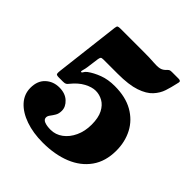

<svg xmlns="http://www.w3.org/2000/svg" viewBox="-213 -924 1076 1076"><g transform="rotate(45 325.0 -386.0)"><path d="M32.5 -159Q32.5 -214 65.5 -244.5Q98.5 -275 146.5 -275Q193 -275 220.8 -249.2Q248.5 -223.5 248.5 -192Q248.5 -169 239.2 -153.5Q230 -138 220.8 -126.2Q211.5 -114.5 211.5 -103Q211.5 -86.5 230.5 -79.2Q249.5 -72 278.5 -72Q318 -72 350.5 -96Q383 -120 402.2 -161.5Q421.5 -203 421.5 -255Q421.5 -309.5 404.2 -342.8Q387 -376 360 -391Q333 -406 303.5 -406Q274 -406 238.2 -387Q202.5 -368 170 -327.5Q164 -319.5 157.8 -315.8Q151.5 -312 137 -312H105Q85 -312 83 -319.2Q81 -326.5 83 -343L129 -730Q130.5 -744.5 136 -747.2Q141.5 -750 157 -750H339.5Q390 -750 420 -747.5Q450 -745 468.8 -749Q487.5 -753 504 -771.5Q509 -777 514.2 -779.5Q519.5 -782 531 -782H583.5Q603 -782 599.5 -767L595.5 -750Q589 -719.5 578.2 -686.2Q567.5 -653 541.2 -624.2Q515 -595.5 463.2 -577.8Q411.5 -560 322.5 -560H210Q196 -560 192.2 -555.8Q188.5 -551.5 186.5 -539L176.5 -465Q174.5 -451 170.5 -437.8Q166.5 -424.5 169.5 -423Q175 -419.5 180 -429.2Q185 -439 197 -448Q225.5 -469 266.5 -484.5Q307.5 -500 360.5 -500Q446 -500 504.5 -466.8Q563 -433.5 592.8 -376.8Q622.5 -320 622.5 -250Q622.5 -165 581.2 -107Q540 -49 467 -19.5Q394 10 298.5 10Q222.5 10 162.2 -11Q102 -32 67.2 -70Q32.5 -108 32.5 -159Z"/></g></svg>

Font: Besley* Fatface
Style: Regular
Weight: 900
Designer: Owen Earl
Foundry: indestructible type*
Version: Version 3.000; ttfautohint (v1.8.3)